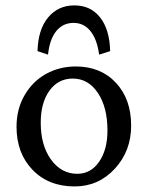

<svg xmlns="http://www.w3.org/2000/svg" viewBox="-20 -669 536 697"><path d="M154.3 -470.7 116.2 -483.4Q118.2 -561.5 154.5 -605.5Q190.9 -649.4 250 -649.4Q309.1 -649.4 343.5 -605.7Q377.9 -562 379.9 -483.4L339.8 -470.7Q332.5 -526.4 308.3 -556.2Q284.2 -585.9 247.1 -585.9Q208.5 -585.9 184.3 -556.2Q160.2 -526.4 154.3 -470.7ZM251 7.8Q156.2 7.8 98.1 -52.5Q40 -112.8 40 -209Q40 -272.9 69.3 -323.5Q98.6 -374 147.5 -400.9Q196.3 -427.7 254.9 -427.7Q345.7 -427.7 400.9 -368.4Q456.1 -309.1 456.1 -212.9Q456.1 -120.6 396.7 -56.4Q337.4 7.8 251 7.8ZM260.7 -38.1Q309.6 -38.1 339.8 -81.8Q370.1 -125.5 370.1 -195.3Q370.1 -279.8 335.2 -331.8Q300.3 -383.8 244.1 -383.8Q191.4 -383.8 159.7 -340.1Q127.9 -296.4 127.9 -223.6Q127.9 -141.1 165.3 -89.6Q202.6 -38.1 260.7 -38.1Z"/></svg>

Font: Crimson Pro
Style: Regular
Weight: 400
Designer: Jacques Le Bailly
Foundry: Baron von Fonthausen
Version: Version 1.003